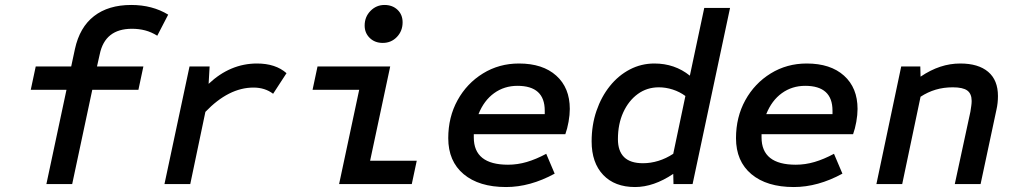

<svg xmlns="http://www.w3.org/2000/svg" viewBox="-20 -742 4100 774"><path d="M167 0 248 -380H104L124 -474H267L282 -544Q301 -632 359 -677Q417 -722 509 -722Q594 -722 658 -683L614 -598Q590 -613 565 -619.5Q540 -626 512 -626Q403 -626 382 -523L371 -474H558L538 -380H352L271 0Z M643 0 744 -474H825L821 -404Q908 -486 1016 -486Q1091 -486 1135 -447L1081 -364Q1048 -389 1002 -389Q902 -389 808 -291L747 0Z M1347 0 1428 -380H1240L1260 -474H1553L1472 -94H1660L1640 0ZM1523 -569Q1491 -569 1470.5 -589Q1450 -609 1450 -639Q1450 -674 1473.5 -698Q1497 -722 1530 -722Q1562 -722 1582.5 -702.5Q1603 -683 1603 -652Q1603 -617 1580 -593Q1557 -569 1523 -569Z M2020 12Q1911 12 1849 -40Q1787 -92 1787 -185Q1787 -270 1824.5 -338Q1862 -406 1927 -446Q1992 -486 2072 -486Q2168 -486 2222.5 -437Q2277 -388 2277 -303Q2277 -279 2272 -251Q2267 -223 2259 -201H1890V-188Q1890 -78 2028 -78Q2066 -78 2103.5 -89Q2141 -100 2182 -122L2216 -42Q2117 12 2020 12ZM1909 -282H2176V-296Q2176 -346 2148.5 -371Q2121 -396 2066 -396Q2013 -396 1972 -366.5Q1931 -337 1909 -282Z M2540 12Q2458 12 2411.5 -37Q2365 -86 2365 -172Q2365 -238 2384.5 -295Q2404 -352 2438.5 -395Q2473 -438 2519 -462Q2565 -486 2618 -486Q2700 -486 2761 -437L2819 -710H2923L2772 0H2695L2694 -41Q2615 12 2540 12ZM2572 -84Q2603 -84 2634 -93.5Q2665 -103 2694 -122L2743 -355Q2720 -372 2692 -381Q2664 -390 2636 -390Q2588 -390 2551 -363Q2514 -336 2492.5 -289Q2471 -242 2471 -181Q2471 -133 2496 -108.5Q2521 -84 2572 -84Z M3180 12Q3071 12 3009 -40Q2947 -92 2947 -185Q2947 -270 2984.5 -338Q3022 -406 3087 -446Q3152 -486 3232 -486Q3328 -486 3382.5 -437Q3437 -388 3437 -303Q3437 -279 3432 -251Q3427 -223 3419 -201H3050V-188Q3050 -78 3188 -78Q3226 -78 3263.5 -89Q3301 -100 3342 -122L3376 -42Q3277 12 3180 12ZM3069 -282H3336V-296Q3336 -346 3308.5 -371Q3281 -396 3226 -396Q3173 -396 3132 -366.5Q3091 -337 3069 -282Z M3513 0 3613 -474H3690L3691 -433Q3731 -460 3770.5 -473Q3810 -486 3851 -486Q3924 -486 3963.5 -452.5Q4003 -419 4003 -355Q4003 -341 4001.5 -327Q4000 -313 3997 -300L3933 0H3829L3892 -292Q3894 -305 3895.5 -315.5Q3897 -326 3897 -335Q3897 -364 3879.5 -377Q3862 -390 3821 -390Q3784 -390 3752 -380.5Q3720 -371 3691 -352L3617 0Z"/></svg>

Font: Sometype Mono SemiBold
Style: Italic
Weight: 600
Italic angle: -12°
Designer: Ryoichi Tsunekawa
Foundry: Dharma Type
Version: Version 1.001